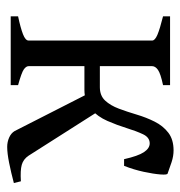

<svg xmlns="http://www.w3.org/2000/svg" viewBox="-4 -500 514 547"><g transform="rotate(90 253.5 -227.0)"><path d="M434 -323Q425 -363 414 -379.5Q403 -396 389 -396Q372 -396 363 -377Q354 -358 345.5 -330.5Q337 -303 325 -275.5Q313 -248 292 -229Q271 -210 236 -210H166L168 -254H229Q253 -254 267 -269Q281 -284 290 -308Q299 -332 307 -359Q315 -386 327 -410Q339 -434 358.5 -449Q378 -464 409 -464Q425 -464 442 -458.5Q459 -453 475 -447Q479 -446 477.5 -426.5Q476 -407 470 -379Q464 -351 453 -323ZM27 0V-21Q60 -28 78 -35Q96 -42 96 -51V-213Q96 -258 111.5 -282.5Q127 -307 150 -332L169 -315V-51Q169 -44 178 -37.5Q187 -31 223 -21V0ZM223 -454V-434Q190 -427 179.5 -419.5Q169 -412 169 -403V-226Q169 -181 153.5 -162.5Q138 -144 113 -127L96 -144V-403Q96 -411 79.5 -418Q63 -425 27 -434V-454ZM354 -11 245 -225 298 -249 424 -51Q434 -36 450 -31.5Q466 -27 497 -29L502 -9Q472 -1 444.5 4.5Q417 10 399 10Q385 10 372.5 4.5Q360 -1 354 -11Z"/></g></svg>

Font: ChillKai
Style: Regular
Weight: 400
Designer: ChillType
Foundry: 寒蝉字型
Version: Version 2.000